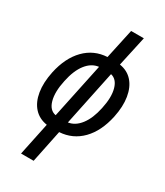

<svg xmlns="http://www.w3.org/2000/svg" viewBox="-241 -854 1022 1190"><g transform="rotate(30 270.0 -259.5)"><path d="M119 240 168 6Q110 -3 74.5 -42.5Q39 -82 28.5 -146Q18 -210 35 -292Q60 -408 125 -474.5Q190 -541 284 -546L330 -759H421L374 -544Q431 -535 466 -495.5Q501 -456 511.5 -392Q522 -328 505 -247Q480 -131 415.5 -65Q351 1 257 7L209 240ZM127 -283Q108 -196 124 -138.5Q140 -81 186 -73L269 -467Q218 -461 181 -413.5Q144 -366 127 -283ZM413 -255Q432 -342 416 -398.5Q400 -455 356 -465L274 -72Q323 -79 359.5 -126.5Q396 -174 413 -255Z"/></g></svg>

Font: Noto Sans ExtraCondensed Medium
Style: Italic
Weight: 500
Width: 2
Italic angle: -12°
Designer: Monotype Design Team
Foundry: Monotype Imaging Inc.
Version: Version 2.013; ttfautohint (v1.8.4.7-5d5b)